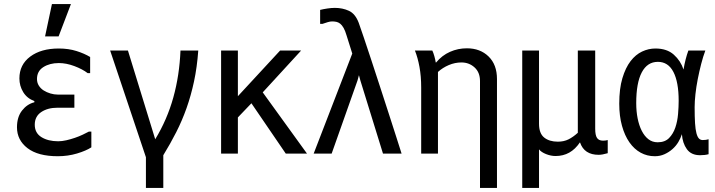

<svg xmlns="http://www.w3.org/2000/svg" viewBox="-20 -776 3540 950"><path d="M64 -146Q64 -197 89 -229Q114 -261 150 -270V-276Q114 -289 95 -320Q76 -351 76 -388Q76 -456 129.5 -496Q183 -536 271 -536Q319 -536 358.5 -523.5Q398 -511 426 -494V-414H414Q388 -434 348 -449Q308 -464 271 -464Q226 -464 194.5 -444Q163 -424 163 -385Q163 -367 172 -352.5Q181 -338 196 -328.5Q211 -319 229.5 -313.5Q248 -308 266 -308H348V-243H264Q216 -243 184 -221.5Q152 -200 152 -159Q152 -118 185 -97.5Q218 -77 268 -77Q287 -77 308.5 -82Q330 -87 350.5 -94Q371 -101 389 -109.5Q407 -118 420 -125H432V-47Q406 -30 361 -16.5Q316 -3 266 -3Q168 -3 116 -43Q64 -83 64 -146ZM237 -756H331L270 -596H203Z M702 2 525 -526H613L748 -87Q807 -184 837.5 -293.5Q868 -403 873 -526H961Q955 -443 940 -373Q925 -303 903 -241Q881 -179 852 -122Q823 -65 788 -8V154H702Z M1280 -319 1499 -16H1394L1224 -265L1157 -195V-16H1074V-526H1157V-300L1366 -526H1470Z M1564 -727Q1580 -731 1600 -734Q1620 -737 1637 -737Q1675 -737 1706.5 -722.5Q1738 -708 1755 -663Q1763 -641 1779.5 -592Q1796 -543 1817 -479.5Q1838 -416 1861 -345Q1884 -274 1905 -209.5Q1926 -145 1942.5 -93Q1959 -41 1967 -16H1875L1763 -378L1756 -404L1749 -378L1621 -16H1532L1723 -511L1695 -600Q1688 -624 1680 -638Q1672 -652 1663 -659Q1654 -666 1644 -668Q1634 -670 1623 -670Q1614 -670 1602 -666.5Q1590 -663 1576 -658H1564Z M2355 -375Q2355 -418 2328 -442.5Q2301 -467 2263 -467Q2231 -467 2200.5 -454Q2170 -441 2147 -420V-16H2064V-343Q2064 -399 2055.5 -445Q2047 -491 2033 -526H2119Q2124 -516 2129 -498.5Q2134 -481 2136 -467H2138Q2167 -502 2206.5 -519.5Q2246 -537 2290 -537Q2356 -537 2397.5 -496.5Q2439 -456 2439 -385V154H2355Z M2564 -526H2647V-164Q2647 -116 2672.5 -95.5Q2698 -75 2740 -75Q2770 -75 2793 -86.5Q2816 -98 2839 -119V-526H2925V-139Q2925 -107 2934 -93.5Q2943 -80 2964 -80Q2976 -80 2987 -83V-18Q2960 -10 2942 -10Q2871 -10 2850 -71H2849Q2804 -4 2729 -4Q2706 -4 2682 -13.5Q2658 -23 2647 -37V154H2564Z M3486 -13Q3468 -8 3444 -8Q3400 -8 3378.5 -38Q3357 -68 3354 -112Q3348 -93 3336.5 -73.5Q3325 -54 3307.5 -38.5Q3290 -23 3268 -13Q3246 -3 3220 -3Q3182 -3 3150 -20.5Q3118 -38 3094.5 -71.5Q3071 -105 3057.5 -153.5Q3044 -202 3044 -263Q3044 -337 3059.5 -389Q3075 -441 3100 -473.5Q3125 -506 3157 -521Q3189 -536 3223 -536Q3280 -536 3314 -505.5Q3348 -475 3362 -432Q3371 -485 3386 -526H3470Q3459 -497 3449.5 -460Q3440 -423 3432.5 -385Q3425 -347 3421 -310.5Q3417 -274 3417 -246Q3417 -198 3419 -166.5Q3421 -135 3426 -116.5Q3431 -98 3438.5 -90.5Q3446 -83 3457 -83Q3465 -83 3472.5 -84Q3480 -85 3486 -87ZM3338 -277Q3338 -370 3312 -420Q3286 -470 3235 -470Q3183 -470 3155.5 -418Q3128 -366 3128 -266Q3128 -225 3135 -190Q3142 -155 3155.5 -128.5Q3169 -102 3188.5 -87Q3208 -72 3234 -72Q3270 -72 3290.5 -93Q3311 -114 3321.5 -145Q3332 -176 3335 -212Q3338 -248 3338 -277Z"/></svg>

Font: D2Coding ligature
Style: Regular
Weight: 400
Monospace: yes
Designer: Yong-Rak Park; Jeong-Hwan Yoon; Sang-Min Lee;
Foundry: NHN Corporation
Version: Version 1.3.2; Build 20180524